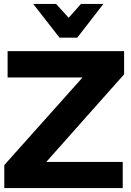

<svg xmlns="http://www.w3.org/2000/svg" viewBox="-20 -964 670 984"><path d="M616 -583V-702H19V-567H403L2 -118V0H609V-134H217ZM395 -944 332 -873 267 -944H150L285 -771H376L510 -944Z"/></svg>

Font: Geom
Style: Bold
Weight: 700
Version: Version 1.102